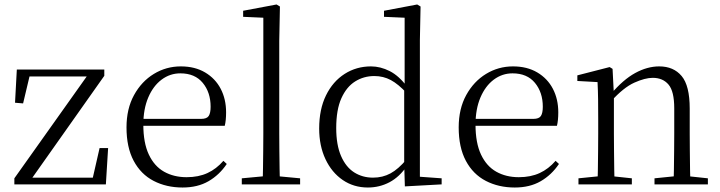

<svg xmlns="http://www.w3.org/2000/svg" viewBox="-20 -822 3211 856"><path d="M44 0V-27L380 -500V-473L372 -481H238H87L116 -500L83 -361L47 -364L55 -512H445V-484L111 -11L117 -51L118 -30H258H415L390 -13L424 -162H462L452 0Z M794 14Q722 14 665 -15.5Q608 -45 576 -105Q544 -165 544 -254Q544 -337 577.5 -398Q611 -459 666 -492.5Q721 -526 786 -526Q849 -526 894.5 -499Q940 -472 964 -426Q988 -380 988 -321Q988 -285 982 -261H578V-292H877Q902 -292 910.5 -305Q919 -318 919 -346Q919 -410 884 -452.5Q849 -495 784 -495Q738 -495 700.5 -467Q663 -439 641 -387.5Q619 -336 619 -266Q619 -185 643.5 -133Q668 -81 711.5 -56.5Q755 -32 812 -32Q865 -32 905 -50.5Q945 -69 976 -105L991 -91Q958 -42 909.5 -14Q861 14 794 14Z M1058 0V-27L1176 -38H1201L1318 -27V0ZM1151 0Q1152 -31 1152.5 -70Q1153 -109 1153.5 -150.5Q1154 -192 1154 -227V-743L1064 -747V-774L1213 -802L1228 -793L1225 -639V-227Q1225 -192 1225.5 -150.5Q1226 -109 1226.5 -70Q1227 -31 1228 0Z M1620 14Q1557 14 1508 -19.5Q1459 -53 1431 -112.5Q1403 -172 1403 -249Q1403 -335 1433.5 -397Q1464 -459 1516.5 -492.5Q1569 -526 1634 -526Q1676 -526 1717.5 -505Q1759 -484 1796 -434H1806L1794 -406Q1756 -447 1722.5 -465Q1689 -483 1649 -483Q1602 -483 1563.5 -459Q1525 -435 1502 -384Q1479 -333 1479 -251Q1479 -176 1500.5 -126.5Q1522 -77 1559 -53.5Q1596 -30 1643 -30Q1686 -30 1721 -49Q1756 -68 1793 -112L1804 -83H1795Q1761 -33 1716.5 -9.5Q1672 14 1620 14ZM1785 9 1782 -91V-93V-425L1784 -434V-743L1692 -747V-774L1840 -802L1855 -793L1852 -643V-34L1949 -27V0Z M2275 14Q2203 14 2146 -15.5Q2089 -45 2057 -105Q2025 -165 2025 -254Q2025 -337 2058.5 -398Q2092 -459 2147 -492.5Q2202 -526 2267 -526Q2330 -526 2375.5 -499Q2421 -472 2445 -426Q2469 -380 2469 -321Q2469 -285 2463 -261H2059V-292H2358Q2383 -292 2391.5 -305Q2400 -318 2400 -346Q2400 -410 2365 -452.5Q2330 -495 2265 -495Q2219 -495 2181.5 -467Q2144 -439 2122 -387.5Q2100 -336 2100 -266Q2100 -185 2124.5 -133Q2149 -81 2192.5 -56.5Q2236 -32 2293 -32Q2346 -32 2386 -50.5Q2426 -69 2457 -105L2472 -91Q2439 -42 2390.5 -14Q2342 14 2275 14Z M2559 0V-27L2668 -38H2694L2797 -27V0ZM2644 0Q2645 -24 2645.5 -65Q2646 -106 2646.5 -150Q2647 -194 2647 -227V-285Q2647 -337 2646.5 -378Q2646 -419 2644 -456L2554 -461V-486L2698 -523L2711 -515L2717 -398V-396V-227Q2717 -194 2717.5 -150Q2718 -106 2718.5 -65Q2719 -24 2720 0ZM2898 0V-27L3006 -38H3033L3136 -27V0ZM2983 0Q2984 -24 2984.5 -64.5Q2985 -105 2985.5 -149Q2986 -193 2986 -227V-339Q2986 -415 2960.5 -445Q2935 -475 2890 -475Q2856 -475 2808 -453.5Q2760 -432 2704 -370L2694 -402H2703Q2758 -467 2812 -496.5Q2866 -526 2919 -526Q2983 -526 3019 -483Q3055 -440 3055 -338V-227Q3055 -193 3055.5 -149Q3056 -105 3056.5 -64.5Q3057 -24 3058 0Z"/></svg>

Font: Noto Serif KR ExtraLight Light
Style: Regular
Weight: 300
Version: Version 2.003-H1;hotconv 1.1.1;makeotfexe 2.6.0